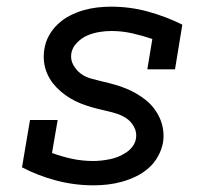

<svg xmlns="http://www.w3.org/2000/svg" viewBox="-20 -548 640 576"><path d="M261 8Q203 8 148.5 -6.5Q94 -21 46 -46L70 -188H153L136 -89Q166 -78 196.5 -71.5Q227 -65 260 -65Q272 -65 285 -66.5Q298 -68 310.5 -70.5Q323 -73 335 -78Q347 -83 358.5 -90.5Q370 -98 378 -109Q386 -120 388 -133Q391 -151 382 -167.5Q373 -184 358.5 -193.5Q344 -203 327 -208Q310 -213 292 -217Q274 -221 256.5 -226Q239 -231 222.5 -237.5Q206 -244 191 -253Q176 -262 162.5 -273.5Q149 -285 138.5 -298.5Q128 -312 121 -328.5Q114 -345 112 -363Q110 -381 113 -400Q116 -421 126.5 -440.5Q137 -460 153.5 -475.5Q170 -491 189.5 -501Q209 -511 229.5 -517Q250 -523 271 -525.5Q292 -528 313 -528Q371 -528 425 -513Q479 -498 527 -474L505 -340H422L437 -431Q408 -441 377 -448Q346 -455 314 -455Q296 -455 278 -452Q260 -449 243 -442Q226 -435 211.5 -420.5Q197 -406 194 -388Q191 -369 200 -353Q209 -337 222.5 -327Q236 -317 254 -312Q272 -307 289.5 -303Q307 -299 324.5 -294Q342 -289 358 -282.5Q374 -276 389.5 -267Q405 -258 418.5 -247Q432 -236 442.5 -222Q453 -208 460 -192Q467 -176 469.5 -157.5Q472 -139 469 -120Q465 -99 454 -79Q443 -59 426 -44Q409 -29 388.5 -19Q368 -9 346.5 -3Q325 3 303.5 5.5Q282 8 261 8Z"/></svg>

Font: Iosevka Plex Etoile
Style: Italic
Weight: 400
Italic angle: -9°
Designer: Belleve Invis
Foundry: Belleve Invis
Version: Version 25.1.1; ttfautohint (v1.8.4)